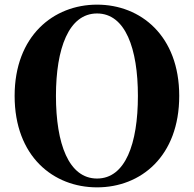

<svg xmlns="http://www.w3.org/2000/svg" viewBox="-20 -787 835 827"><path d="M398 20C587 20 752 -114 752 -374C752 -633 586 -767 398 -767C210 -767 43 -632 43 -374C43 -113 210 20 398 20ZM398 -18C276 -18 221 -168 221 -374C221 -578 276 -729 398 -729C520 -729 574 -578 574 -374C574 -168 520 -18 398 -18Z"/></svg>

Font: Noto Serif CJK HK Black
Style: Regular
Weight: 900
Designer: Ryoko NISHIZUKA 西塚涼子 (kana & ideographs); Frank Grießhammer (Latin, Greek & Cyrillic); Wenlong ZHANG 张文龙 (bopomofo); San
Foundry: Adobe
Version: Version 2.001;hotconv 1.1.0;makeotfexe 2.6.0